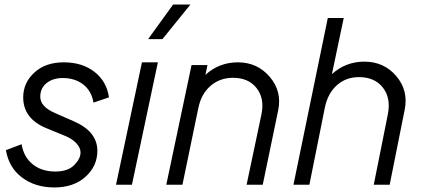

<svg xmlns="http://www.w3.org/2000/svg" viewBox="-20 -812 1849 844"><path d="M219 12Q135 12 77 -31.5Q19 -75 6 -152L75 -178Q84 -122 123.5 -90Q163 -58 223 -58Q278 -58 306 -86Q334 -114 334 -142Q334 -163 315 -183Q296 -203 263 -216L185 -248Q82 -290 82 -384Q82 -448 131 -493Q180 -538 260 -538Q342 -538 395.5 -496Q449 -454 459 -384L391 -361Q382 -413 345.5 -441Q309 -469 256 -469Q212 -469 184.5 -446.5Q157 -424 157 -387Q157 -343 222 -315L304 -279Q408 -234 408 -149Q408 -82 356 -35Q304 12 219 12Z M631 -640 741 -792H817L694 -640ZM490 0 604 -538H674L560 0Z M1026 -538Q1111 -538 1165.5 -474.5Q1220 -411 1203 -328L1135 0H1064L1129 -308Q1144 -378 1108.5 -424Q1073 -470 1004 -470Q947 -470 906 -435Q865 -400 852 -338L782 0H711L822 -526H892L883 -483Q943 -538 1026 -538Z M1582 -541Q1668 -541 1722 -477.5Q1776 -414 1759 -330L1693 0H1623L1685 -310Q1699 -381 1663 -427Q1627 -473 1558 -473Q1501 -473 1461 -437.5Q1421 -402 1408 -339L1340 0H1270L1421 -733H1491L1439 -486Q1499 -541 1582 -541Z"/></svg>

Font: Plus Jakarta Display Light
Style: Italic
Weight: 300
Italic angle: -12°
Designer: Gumpita Rahayu
Foundry: Tokotype Studio
Version: Version 1.000;hotconv 1.0.109;makeotfexe 2.5.65596